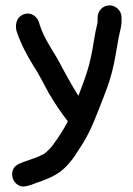

<svg xmlns="http://www.w3.org/2000/svg" viewBox="-20 -529 496 714"><path d="M343 -464V-451C343 -445.8 342.4 -441.6 341 -437C337.6 -425 334.1 -406.9 329.3 -378C315.5 -288.2 301.8 -251.9 271.7 -172.7C250.7 -204.2 229.9 -243.9 211.2 -277.5C184.6 -332.2 144.6 -380.8 127.9 -436.2L125 -446C120 -463.4 98.8 -486 69.6 -476.2C35.7 -464.9 36.7 -427.8 42.3 -411.1C57.5 -365.6 80.6 -322.5 105.1 -283.3C124.4 -254.9 142.6 -215.7 162.2 -181.7C178.6 -152.3 211.5 -103.3 232.3 -78C225.6 -64.5 216.8 -49.5 209.9 -38.4C188.5 -5.3 169.5 25.4 142.8 43.7C122.2 55.2 93.8 63.8 64.1 74.6L54 78.7C-0.6 99.1 29 180.9 84.1 161.7C88.2 160.6 92.4 159.7 96.3 158.2C123.4 147.4 158.4 138.2 188.7 119.5C220.6 101.4 247.9 67.8 266.1 38.5C302.8 -16.7 317.5 -45 348.3 -124.5C375.7 -195.2 388.8 -223.9 403.4 -290.7C410 -320.6 420.1 -387.7 426.1 -412.3C429.5 -423.6 432 -438.1 432 -451V-464C432 -488.8 411.8 -509 387 -509C361 -509 343 -487 343 -464Z"/></svg>

Font: Just Breathe
Style: Bd
Weight: 400
Foundry: Cannot Into Space Fonts
Version: Version 0.72